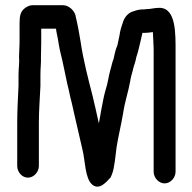

<svg xmlns="http://www.w3.org/2000/svg" viewBox="-20 -651 737 736"><path d="M611 52C633 52 653 31 653 7V-450C653 -520 656 -621 591 -621C571 -621 559 -616 541 -616C536 -615 532 -615 528 -615C515 -615 503 -612 493 -608C473 -604 458 -586 452 -568C446 -550 441 -537 438 -515C435 -500 433 -491 430 -477L426 -467C421 -454 419 -439 415 -424C409 -410 408 -398 403 -383C396 -358 393 -330 385 -307C378 -283 375 -265 369 -234L361 -189C360 -186 360 -182 359 -178L356 -191C349 -221 343 -252 335 -283C318 -349 299 -422 289 -491C284 -522 278 -555 271 -584C269 -608 245 -631 222 -631H110C100 -632 88 -629 77 -621C59 -608 55 -592 55 -562V-487C55 -469 53 -453 53 -433C55 -408 51 -392 51 -365V-322C49 -277 46 -228 46 -183V-15C46 9 65 30 87 30C109 30 129 9 129 -15V-183C129 -229 133 -275 135 -321V-365C135 -392 138 -409 137 -434C137 -453 138 -470 138 -487V-541H195V-538C196 -534 196 -528 198 -521C204 -495 206 -470 213 -444C222 -409 230 -365 238 -329C245 -303 248 -282 255 -257C262 -227 268 -197 275 -169L296 -78C307 -36 305 33 334 57C362 80 390 44 404 29C411 15 415 1 417 -14C422 -40 423 -58 427 -88C435 -136 444 -170 452 -217C459 -264 471 -295 479 -339C481 -355 485 -365 489 -381C491 -393 497 -407 500 -420C502 -434 508 -447 510 -457C515 -479 522 -504 526 -525H528C535 -525 542 -525 550 -526L566 -528C566 -514 568 -503 568 -486C569 -474 569 -462 569 -450V7C569 31 589 52 611 52Z"/></svg>

Font: Electronic
Style: Circ
Weight: 900
Version: Version 1.011